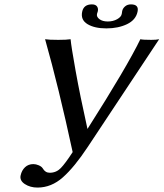

<svg xmlns="http://www.w3.org/2000/svg" viewBox="-20 -825 739 867"><path d="M529.8 -762.2Q530.3 -765.1 531 -769.8Q531.7 -774.4 531.7 -774.9Q534.2 -787.1 544.7 -796.1Q555.2 -805.2 571.3 -805.2Q608.4 -805.2 601.1 -772Q593.3 -734.9 553.5 -715.8Q513.7 -696.8 460.2 -696.8Q406.7 -696.8 375 -716.1Q343.3 -735.4 351.1 -772Q357.9 -805.2 395 -805.2Q411.1 -805.2 417.7 -796.4Q424.3 -787.6 421.9 -774.9Q421.9 -773.9 420.2 -769.3Q418.5 -764.6 418 -762.2Q415 -749 429 -738.5Q442.9 -728 466.8 -728Q490.7 -728 509 -738.3Q527.3 -748.5 529.8 -762.2ZM376 -161.1Q315.9 -70.3 263.9 -24.2Q211.9 22 149.4 22Q116.2 22 92 6.1Q67.9 -9.8 73.2 -33.2Q78.1 -55.7 93 -69.8Q107.9 -84 130.9 -84Q142.1 -84 154.8 -78.6Q167.5 -73.2 172.9 -64.9Q184.1 -44.9 204.6 -44.9Q233.9 -44.9 254.4 -65.9Q274.9 -86.9 308.1 -138.2Q244.6 -432.6 183.6 -647.9Q200.2 -645 243.2 -645Q281.2 -645 298.8 -647.9Q301.3 -617.7 321.3 -505.9Q341.3 -394 375 -242.7Q554.7 -525.4 613.8 -647.9Q625 -645 663.1 -645Q686 -645 698.7 -647.9Z"/></svg>

Font: Linux Biolinum O
Style: Italic
Weight: 400
Italic angle: -12°
Designer: Philipp H. Poll
Foundry: Philipp H. Poll
Version: Version 1.1.3